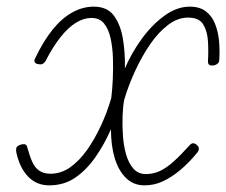

<svg xmlns="http://www.w3.org/2000/svg" viewBox="-20 -539 681 578"><path d="M128 19Q90 19 64.5 -7.5Q39 -34 29 -81Q28 -88 29 -93Q30 -98 38 -102Q44 -105 51.5 -105Q59 -105 61 -99Q69 -70 77 -52Q85 -34 98.5 -25Q112 -16 132 -16Q164 -16 191.5 -35.5Q219 -55 242 -87.5Q265 -120 284 -161Q303 -202 315 -244Q318 -268 319.5 -299.5Q321 -331 320 -363.5Q319 -396 313 -423.5Q307 -451 293.5 -468Q280 -485 255 -485Q232 -485 208.5 -470.5Q185 -456 162 -427Q139 -398 117 -355Q114 -350 109 -347Q104 -344 95 -346Q87 -347 84.5 -352Q82 -357 86 -364Q111 -416 138.5 -450Q166 -484 197.5 -501.5Q229 -519 262 -519Q302 -519 322 -493Q342 -467 349.5 -425Q357 -383 356 -333Q376 -380 407 -422.5Q438 -465 475.5 -492Q513 -519 551 -519Q581 -519 599.5 -505Q618 -491 627.5 -467Q637 -443 639.5 -414.5Q642 -386 640 -358Q640 -352 635 -347.5Q630 -343 622 -342Q612 -341 609 -344.5Q606 -348 606 -353Q608 -385 606 -415.5Q604 -446 591.5 -466Q579 -486 546 -486Q515 -486 486 -464Q457 -442 432.5 -406.5Q408 -371 387.5 -327Q367 -283 354 -239Q350 -218 349 -190Q348 -162 350 -131.5Q352 -101 359.5 -74.5Q367 -48 381.5 -31.5Q396 -15 419 -15Q442 -15 462 -24.5Q482 -34 503.5 -53.5Q525 -73 552 -103Q558 -109 564 -107.5Q570 -106 573 -102Q578 -98 578.5 -92.5Q579 -87 575 -81Q549 -49 522.5 -27Q496 -5 470 7Q444 19 415 19Q382 19 359.5 -3Q337 -25 325.5 -62.5Q314 -100 314 -150Q295 -106 268 -67Q241 -28 207 -4.5Q173 19 128 19Z"/></svg>

Font: Playwrite MX Thin
Style: Regular
Weight: 250
Designer: Veronika Burian, José Scaglione
Foundry: TypeTogether
Version: Version 1.002